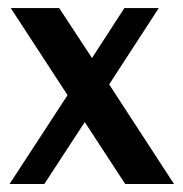

<svg xmlns="http://www.w3.org/2000/svg" viewBox="-20 -460 457 480"><path d="M3.9 0ZM148.9 -222.2 6.8 -439.9H127.9L210 -314.9L291 -439.9H377L252.9 -249L415 0H293L191.9 -154.8L90.8 0H3.9Z"/></svg>

Font: Pfennig
Style: Bold
Weight: 700
Version: Version 20120410 ; ttfautohint (v0.8)